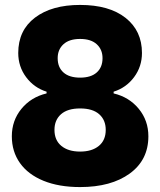

<svg xmlns="http://www.w3.org/2000/svg" viewBox="-20 -749 650 779"><path d="M28 -196Q28 -260 67 -307.5Q106 -355 169 -370V-377Q118 -393 86 -436Q54 -479 54 -534Q54 -626 122 -677.5Q190 -729 305 -729Q423 -729 489.5 -676.5Q556 -624 556 -534Q556 -479 524 -436Q492 -393 441 -377V-370Q504 -355 543 -307.5Q582 -260 582 -196Q582 -100 506.5 -45Q431 10 305 10Q219 10 156.5 -15.5Q94 -41 61 -87.5Q28 -134 28 -196ZM409 -222Q409 -262 382.5 -285.5Q356 -309 305 -309Q254 -309 227.5 -285.5Q201 -262 201 -222Q201 -180 229 -157Q257 -134 305 -134Q353 -134 381 -157Q409 -180 409 -222ZM396 -513Q396 -548 372.5 -569.5Q349 -591 305 -591Q261 -591 237.5 -569.5Q214 -548 214 -513Q214 -476 237.5 -455Q261 -434 305 -434Q349 -434 372.5 -455Q396 -476 396 -513Z"/></svg>

Font: Mona Sans ExtraBold
Style: Regular
Weight: 800
Designer: Deni Anggara
Foundry: GitHub
Version: Version 2.000